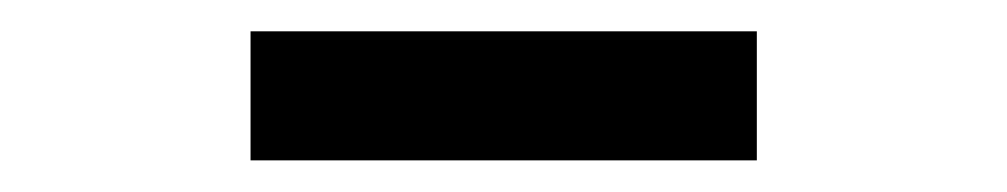

<svg xmlns="http://www.w3.org/2000/svg" viewBox="-20 -329 640 122"><path d="M139.2 -227.1V-309.1H460.9V-227.1Z"/></svg>

Font: Droid Sans Mono
Style: Regular
Weight: 400
Monospace: yes
Foundry: Ascender Corporation
Version: Version 1.00 build 112